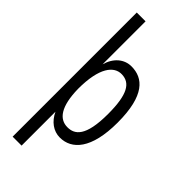

<svg xmlns="http://www.w3.org/2000/svg" viewBox="-268 -704 910 910"><g transform="rotate(45 187.5 -249.0)"><path d="M44 167H104V-60C125 -15 162 12 205 12C284 12 349 -55 349 -232C349 -414 285 -467 207 -467C159 -467 119 -434 103 -377V-665H44ZM196 -48C141 -48 105 -96 103 -213C103 -355 148 -410 202 -408C258 -406 288 -360 288 -229C288 -77 244 -48 196 -48Z"/></g></svg>

Font: Inconsolata Condensed Thin
Style: Regular
Weight: 100
Width: 3
Monospace: yes
Designer: Raph Levien, Cyreal, Brenton Simpson
Foundry: Raph Levien, Cyreal, Google
Version: Version 3.100